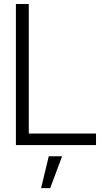

<svg xmlns="http://www.w3.org/2000/svg" viewBox="-20 -748 531 990"><path d="M62 0H475.1V-59.6H128.4V-727.5H62ZM191.9 222.2H238.8L300.3 57.6H231.4Z"/></svg>

Font: Guggenheim Sans Display Light
Style: Regular
Weight: 300
Designer: Modified by Tom Baber under direction of Pentagram Design 2023
Foundry: rsms
Version: Version 1.001;Glyphs 3.1.2 (3151)